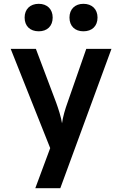

<svg xmlns="http://www.w3.org/2000/svg" viewBox="-20 -806 640 1006"><path d="M417 -642C462 -642 491 -669 491 -714C491 -758 462 -786 417 -786C373 -786 344 -758 344 -714C344 -669 373 -642 417 -642ZM183 -642C227 -642 256 -669 256 -714C256 -758 227 -786 183 -786C138 -786 109 -758 109 -714C109 -669 138 -642 183 -642ZM165 180H296L564 -550H432L334 -269C322 -236 309 -193 305 -160C300 -193 286 -236 274 -269L168 -550H36L243 -30Z"/></svg>

Font: JetBrains Mono
Style: Bold
Weight: 558
Monospace: yes
Designer: Philipp Nurullin, Konstantin Bulenkov
Foundry: JetBrains
Version: Version 2.305